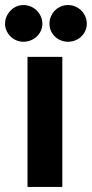

<svg xmlns="http://www.w3.org/2000/svg" viewBox="-48 -741 364 761"><path d="M199 -515.5V0H61V-515.5ZM221.5 -575.5Q206.5 -575.5 193 -581Q179.5 -586.5 169.5 -596.2Q159.5 -606 153.8 -619Q148 -632 148 -647Q148 -662 153.8 -675.5Q159.5 -689 169.5 -699.2Q179.5 -709.5 193 -715.2Q206.5 -721 221.5 -721Q237 -721 250.5 -715.2Q264 -709.5 274.2 -699.2Q284.5 -689 290.2 -675.5Q296 -662 296 -647Q296 -632 290.2 -619Q284.5 -606 274.2 -596.2Q264 -586.5 250.5 -581Q237 -575.5 221.5 -575.5ZM44.5 -575.5Q30 -575.5 17 -581Q4 -586.5 -6 -596.2Q-16 -606 -22 -619Q-28 -632 -28 -647Q-28 -662 -22 -675.5Q-16 -689 -6 -699.2Q4 -709.5 17 -715.2Q30 -721 44.5 -721Q60 -721 73.8 -715.2Q87.5 -709.5 97.8 -699.2Q108 -689 114 -675.5Q120 -662 120 -647Q120 -632 114 -619Q108 -606 97.8 -596.2Q87.5 -586.5 73.8 -581Q60 -575.5 44.5 -575.5Z"/></svg>

Font: Lato
Style: Regular
Weight: 800
Designer: Lukasz Dziedzic with Adam Twardoch and Botio Nikoltchev
Foundry: tyPoland Lukasz Dziedzic
Version: Version 2.015; 2015-08-06; http://www.latofonts.com/; ttfaut